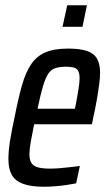

<svg xmlns="http://www.w3.org/2000/svg" viewBox="-20 -703 406 731"><path d="M148 8Q98 8 68 -3Q38 -14 25 -37Q12 -60 12 -98Q12 -127 18 -165.5Q24 -204 35 -254Q49 -326 63 -376Q77 -426 98 -457.5Q119 -489 152.5 -503.5Q186 -518 239 -518Q284 -518 311 -509Q338 -500 349.5 -479.5Q361 -459 361 -426Q361 -407 357.5 -380.5Q354 -354 348.5 -322.5Q343 -291 335 -255L330 -230H110Q102 -190 97 -162.5Q92 -135 92 -116Q92 -94 100 -82Q108 -70 125.5 -65.5Q143 -61 171 -61Q186 -61 206 -62.5Q226 -64 246.5 -66.5Q267 -69 284 -71L270 -5Q256 -2 235.5 1Q215 4 192.5 6Q170 8 148 8ZM123 -289H265L269 -307Q274 -334 278.5 -361Q283 -388 283 -405Q283 -424 277.5 -433.5Q272 -443 260.5 -446Q249 -449 231 -449Q207 -449 190.5 -443.5Q174 -438 163.5 -422Q153 -406 143.5 -374Q134 -342 123 -289ZM218 -601 236 -683H311L294 -601Z"/></svg>

Font: Saira ExtraCondensed Medium
Style: Italic
Weight: 500
Width: 2
Italic angle: -12°
Designer: Hector Gatti with collaboration of the Omnibus-Type team
Foundry: Omnibus-Type
Version: Version 1.101